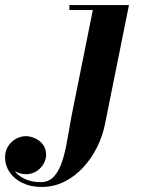

<svg xmlns="http://www.w3.org/2000/svg" viewBox="-220 -480 570 760"><path d="M-55.8 260Q-98.8 260 -131.1 244.2Q-163.5 228.5 -181.8 201.9Q-200 175.2 -200 143.5Q-200 118 -187.9 99Q-175.8 80 -156.9 69.5Q-138 59 -118 59Q-100.5 59 -81.9 67.1Q-63.2 75.2 -50.4 91.6Q-37.5 108 -37.5 133Q-37.5 151.7 -48.1 169.5Q-58.7 187.3 -76.7 198.4Q-94.8 209.5 -117.3 209.5Q-136.8 209.5 -155.5 200.5Q-174.3 191.5 -186.6 176.6Q-199 161.7 -199 143.5H-180Q-180 172 -164.4 194Q-148.8 216 -121.6 228.5Q-94.5 241 -60 241Q-26 241 -5.6 217.9Q14.7 194.7 26.9 156.5Q39 118.2 46.7 72.1Q54.5 26 63 -20L147.5 -440.5H54.7V-460H290.5L195.5 11.5Q186.3 58.5 164.1 103Q142 147.5 109.1 183Q76.3 218.5 34.8 239.2Q-6.8 260 -55.8 260Z"/></svg>

Font: Bodoni Moda
Style: Italic
Weight: 400
Italic angle: -13°
Designer: Owen Earl
Foundry: indestructible type
Version: Version 2.005